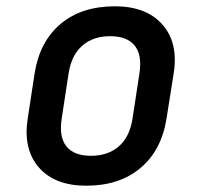

<svg xmlns="http://www.w3.org/2000/svg" viewBox="-20 -580 640 610"><path d="M254 10Q154 10 103.5 -48Q53 -106 68 -203L90 -347Q106 -448 172.5 -504Q239 -560 345 -560Q445 -560 496 -502Q547 -444 532 -348L509 -203Q493 -102 426 -46Q359 10 254 10ZM269 -85Q323 -85 357.5 -115Q392 -145 401 -203L423 -347Q432 -405 408 -435Q384 -465 330 -465Q276 -465 241.5 -435Q207 -405 198 -347L176 -203Q167 -145 191 -115Q215 -85 269 -85Z"/></svg>

Font: JetBrains Mono NL SemiBold
Style: Italic
Weight: 600
Italic angle: -9°
Monospace: yes
Designer: Philipp Nurullin, Konstantin Bulenkov
Foundry: JetBrains
Version: Version 2.305; ttfautohint (v1.8.4.7-5d5b)